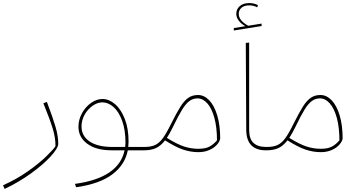

<svg xmlns="http://www.w3.org/2000/svg" viewBox="-54 -981 2332 1253"><path d="M-34 228Q54 189 127 137.5Q200 86 247 40.5Q294 -5 308 -27Q309 -80 289.5 -143.5Q270 -207 229 -307L252 -316Q290 -216 308.5 -153Q327 -90 326 -39Q323 -11 275 41.5Q227 94 147 151.5Q67 209 -24 252Z M881 0H780Q762 94 679.5 156.5Q597 219 443 241L435 219Q721 180 759 0H675Q574 0 516 -42.5Q458 -85 458 -154Q458 -200 481 -242Q504 -284 540.5 -309.5Q577 -335 615 -335Q657 -335 696 -302Q735 -269 760 -206Q785 -143 785 -57Q785 -44 783 -22H883L896 -11ZM765 -49Q765 -133 743 -193Q721 -253 686.5 -283Q652 -313 614 -313Q582 -313 550 -290.5Q518 -268 498 -232Q478 -196 478 -156Q478 -94 530.5 -58Q583 -22 680 -22H763Q765 -40 765 -49Z M1383 -77Q1380 -57 1361 -36Q1342 -15 1311 -1.5Q1280 12 1241 12Q1191 12 1141.5 -4.5Q1092 -21 1023 -65Q995 -29 963.5 -14.5Q932 0 885 0H881L866 -11L883 -22H889Q931 -22 958 -34.5Q985 -47 1008 -78Q1031 -109 1062 -172Q1100 -248 1124.5 -286.5Q1149 -325 1175.5 -343Q1202 -361 1238 -361Q1278 -361 1311 -327Q1344 -293 1363.5 -228.5Q1383 -164 1383 -77ZM1362 -65Q1362 -150 1345 -212Q1328 -274 1299 -306.5Q1270 -339 1235 -339Q1206 -339 1182.5 -322Q1159 -305 1134.5 -265.5Q1110 -226 1075 -153Q1055 -112 1035 -81Q1103 -39 1148.5 -24.5Q1194 -10 1240 -10Q1288 -10 1314.5 -25Q1341 -40 1362 -65Z M1550 -701 1572 -703V-133Q1572 -75 1600 -48.5Q1628 -22 1682 -22L1695 -11L1680 0Q1619 0 1586.5 -32.5Q1554 -65 1553 -132ZM1653 -827V-811L1472 -782V-798L1547 -810Q1519 -826 1503.5 -847Q1488 -868 1488 -891Q1488 -921 1510.5 -941Q1533 -961 1574 -961Q1603 -961 1629 -948L1625 -933Q1599 -946 1574 -946Q1539 -946 1521.5 -930Q1504 -914 1504 -891Q1504 -847 1566 -813Z M2182 -77Q2179 -57 2160 -36Q2141 -15 2110 -1.5Q2079 12 2040 12Q1990 12 1940.5 -4.5Q1891 -21 1822 -65Q1794 -29 1762.5 -14.5Q1731 0 1684 0H1680L1665 -11L1682 -22H1688Q1730 -22 1757 -34.5Q1784 -47 1807 -78Q1830 -109 1861 -172Q1899 -248 1923.5 -286.5Q1948 -325 1974.5 -343Q2001 -361 2037 -361Q2077 -361 2110 -327Q2143 -293 2162.5 -228.5Q2182 -164 2182 -77ZM2161 -65Q2161 -150 2144 -212Q2127 -274 2098 -306.5Q2069 -339 2034 -339Q2005 -339 1981.5 -322Q1958 -305 1933.5 -265.5Q1909 -226 1874 -153Q1854 -112 1834 -81Q1902 -39 1947.5 -24.5Q1993 -10 2039 -10Q2087 -10 2113.5 -25Q2140 -40 2161 -65Z"/></svg>

Font: FiraGO Thin
Style: Italic
Weight: 100
Italic angle: -8°
Designer: bBox Type GmbH
Foundry: bBox Type GmbH
Version: Version 1.001